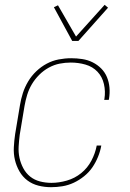

<svg xmlns="http://www.w3.org/2000/svg" viewBox="-20 -770 540 798"><path d="M192 8Q165 8 139.5 1.5Q114 -5 94 -20Q74 -35 61 -57.5Q48 -80 42 -105.5Q36 -131 37.5 -158.5Q39 -186 43 -213L63 -333Q67 -358 75 -383Q83 -408 97 -431.5Q111 -455 131 -474Q151 -493 174.5 -505.5Q198 -518 224 -523Q250 -528 276 -528Q299 -528 322 -524.5Q345 -521 365 -511Q385 -501 400.5 -485.5Q416 -470 424.5 -449.5Q433 -429 435 -406Q437 -383 433 -359L432 -355H413L414 -359Q419 -390 412 -420.5Q405 -451 385 -472Q365 -493 335.5 -501.5Q306 -510 274 -510Q251 -510 228 -505.5Q205 -501 183 -489Q161 -477 143 -459Q125 -441 112.5 -420Q100 -399 93 -376Q86 -353 82 -330L62 -210Q59 -186 57.5 -161.5Q56 -137 61 -114Q66 -91 77 -70.5Q88 -50 105.5 -36Q123 -22 146 -16Q169 -10 194 -10Q225 -10 258 -19.5Q291 -29 317.5 -50.5Q344 -72 360 -102.5Q376 -133 382 -165H401Q397 -142 387.5 -118.5Q378 -95 364 -74.5Q350 -54 329.5 -37.5Q309 -21 286.5 -10.5Q264 0 240 4Q216 8 192 8ZM280 -600 204 -740 221 -748 296 -618 415 -750 429 -738 306 -600Z"/></svg>

Font: Iosevka Term Curly Th Obl
Style: Regular
Weight: 100
Italic angle: -9°
Designer: Belleve Invis
Foundry: Belleve Invis
Version: Version 32.3.0